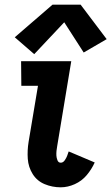

<svg xmlns="http://www.w3.org/2000/svg" viewBox="-20 -791 475 819"><path d="M239 8Q269 8 299 -5.5Q329 -19 350 -44Q371 -69 384 -98L273 -145Q270 -136 266.5 -126.5Q263 -117 256 -107Q249 -97 239 -97Q229 -97 225 -107.5Q221 -118 220.5 -127.5Q220 -137 221 -147.5Q222 -158 224 -168L284 -530H70L71 -425H142L102 -186Q96 -149 98.5 -113.5Q101 -78 119.5 -48.5Q138 -19 170.5 -5.5Q203 8 239 8ZM126 -560 254 -696 337 -567 435 -624 324 -771H204L43 -632Z"/></svg>

Font: Iosevka Sparkle
Style: Bold Italic
Weight: 700
Italic angle: -9°
Designer: Belleve Invis
Foundry: Belleve Invis
Version: Version 4.5.0; ttfautohint (v1.8.3)